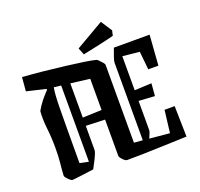

<svg xmlns="http://www.w3.org/2000/svg" viewBox="-132 -912 1117 1070"><g transform="rotate(-20 426.0 -377.0)"><path d="M84 -412Q99 -439 117.5 -462.5Q136 -486 160 -511L159 -516L46 -543L53 -625Q110 -621 175 -614.5Q240 -608 300.5 -600.5Q361 -593 408 -586Q455 -579 476 -573Q479 -573 488 -564Q497 -555 505.5 -545Q514 -535 514 -531V-68L565 -64V-523Q565 -534 573 -556.5Q581 -579 590 -604H802L789 -425H729L718 -533L618 -543V-341L719 -346L713 -272L618 -278V-105Q618 -94 602 -60L721 -49L737 -182H797L801 0Q721 3 659.5 5Q598 7 547 8.5Q496 10 446 10Q439 10 430.5 3Q422 -4 415 -13Q408 -22 407 -27V-244L294 -248V-105Q294 -91 272 -48L250 -6Q238 -4 217.5 -1.5Q197 1 175.5 4Q154 7 138.5 8.5Q123 10 120 10Q115 9 106.5 1.5Q98 -6 91 -14.5Q84 -23 83 -27Q85 -66 89 -102Q93 -138 93 -191Q93 -251 86.5 -307.5Q80 -364 84 -412ZM190 -65 242 -54V-506L200 -511Q196 -491 194 -460Q192 -429 191.5 -379Q191 -329 190.5 -252.5Q190 -176 190 -65ZM407 -486 294 -500V-297L407 -301ZM420 -626 404 -667 571 -764 614 -698 607 -668Q569 -658 516.5 -646.5Q464 -635 420 -626Z"/></g></svg>

Font: Grenze Gotisch Medium
Style: Regular
Weight: 500
Designer: Renata Polastri
Foundry: Omnibus-Type
Version: Version 1.001